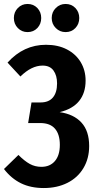

<svg xmlns="http://www.w3.org/2000/svg" viewBox="-23 -934 489 969"><path d="M-3 -81 70 -152Q101 -121 127.5 -106.5Q154 -92 186 -92Q229 -92 254 -121Q279 -150 279 -203Q279 -256 254.5 -284.5Q230 -313 180 -313H119L136 -417H182Q223 -417 244 -442Q265 -467 265 -513Q265 -553 247 -578Q229 -603 192 -603Q136 -603 80 -548L15 -618Q96 -708 209 -708Q270 -708 315 -684.5Q360 -661 384.5 -620Q409 -579 409 -527Q409 -465 376.5 -424.5Q344 -384 278 -368Q349 -358 388 -315.5Q427 -273 427 -197Q427 -134 398 -85.5Q369 -37 317 -11Q265 15 198 15Q132 15 83 -9Q34 -33 -3 -81ZM185 -843Q185 -813 165.5 -792.5Q146 -772 116 -772Q87 -772 67 -792.5Q47 -813 47 -843Q47 -873 67 -893.5Q87 -914 116 -914Q146 -914 165.5 -893.5Q185 -873 185 -843ZM377 -843Q377 -813 357.5 -792.5Q338 -772 308 -772Q279 -772 258.5 -792.5Q238 -813 238 -843Q238 -873 258.5 -893.5Q279 -914 308 -914Q338 -914 357.5 -893.5Q377 -873 377 -843Z"/></svg>

Font: Fira Sans Compressed SemiBold
Style: Regular
Weight: 600
Width: 1
Designer: bBox Type GmbH & Carrois Corporate GbR & Edenspiekermann AG
Foundry: bBox Type GmbH & Carrois Corporate GbR & Edenspiekermann AG
Version: Version 4.301